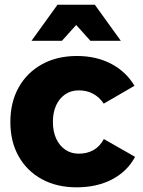

<svg xmlns="http://www.w3.org/2000/svg" viewBox="-20 -782 602 808"><path d="M416.6 -345.9Q398.9 -372.6 372.3 -387.1Q345.7 -401.7 311.4 -401.7Q279.1 -401.7 254.6 -385.1Q230 -368.6 216.3 -338.8Q202.6 -309 202.6 -269Q202.6 -229 216.3 -198.9Q230 -168.9 254.6 -152.1Q279.1 -135.3 311.4 -135.3Q346.6 -135.3 373.4 -150.4Q400.3 -165.4 417 -196.9L548.4 -121.9Q515.9 -60.9 452.1 -27.3Q388.3 6.3 302.4 6.3Q218.9 6.3 156.1 -28Q93.3 -62.3 58.4 -124.2Q23.6 -186.1 23.6 -268.4Q23.6 -351.9 58.7 -414.4Q93.9 -476.9 156.9 -511.6Q220 -546.4 303.6 -546.4Q385.3 -546.4 447.9 -513.5Q510.6 -480.6 545.9 -421ZM222 -762.1H379.1L488.4 -610.4H360.4L254.6 -727.9H346.6L240.7 -610.4H112.7Z"/></svg>

Font: Alexandria
Style: Regular
Weight: 400
Designer: Mohamed Gaber
Foundry: Kief Type Foundry
Version: Version 5.100